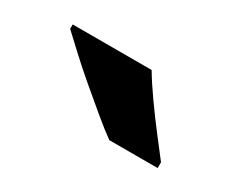

<svg xmlns="http://www.w3.org/2000/svg" viewBox="-43 -874 450 375"><g transform="rotate(30 182.0 -686.0)"><path d="M218 -766Q231 -744 250.5 -716.5Q270 -689 290 -663Q310 -637 324 -619V-606H215Q198 -618 174 -638Q150 -658 124 -680Q98 -702 76 -722.5Q54 -743 40 -756V-766Z"/></g></svg>

Font: Noto Sans Malayalam SemiCondensed ExtraBold
Style: Regular
Weight: 800
Width: 4
Designer: Jelle Bosma - Monotype Design Team
Foundry: Monotype Imaging Inc.
Version: Version 2.104; ttfautohint (v1.8.4.7-5d5b)